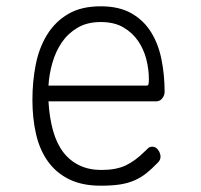

<svg xmlns="http://www.w3.org/2000/svg" viewBox="-20 -580 640 610"><path d="M464 -114Q475 -114 482.5 -103.5Q490 -93 490 -82Q490 -77 488 -72.5Q486 -68 482 -64Q463 -44 445.5 -30Q428 -16 407.5 -7Q387 2 361.5 6Q336 10 300 10Q241 10 199.5 -10.5Q158 -31 132 -67.5Q106 -104 94.5 -154Q83 -204 83 -263Q83 -321 93.5 -374.5Q104 -428 129.5 -469.5Q155 -511 196.5 -535.5Q238 -560 300 -560Q358 -560 397 -538Q436 -516 459.5 -478.5Q483 -441 493 -391.5Q503 -342 503 -288Q503 -277 495.5 -267.5Q488 -258 476 -258H134Q137 -206 148.5 -165Q160 -124 181 -96.5Q202 -69 232.5 -54.5Q263 -40 302 -40Q348 -40 378.5 -54Q409 -68 441 -100Q446 -105 451 -109.5Q456 -114 464 -114ZM134 -308H445Q450 -308 451.5 -311.5Q453 -315 453 -329Q453 -359 445 -391Q437 -423 419 -449.5Q401 -476 372 -493Q343 -510 300 -510Q257 -510 226.5 -492Q196 -474 176.5 -445.5Q157 -417 146.5 -380.5Q136 -344 134 -308Z"/></svg>

Font: Maple Mono Thin
Style: Regular
Weight: 250
Monospace: yes
Designer: subframe7536
Version: Version 7.000